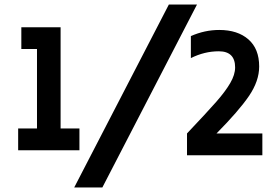

<svg xmlns="http://www.w3.org/2000/svg" viewBox="-20 -793 1190 846"><path d="M60 0ZM330 -227V-131H60V-227H143V-577H74V-673H247V-227ZM724 -773H848L431 33H307ZM804 -205Q892 -298 932.5 -344Q973 -390 994.5 -427Q1016 -464 1016 -496Q1016 -567 944 -567Q881 -567 821 -537V-634Q882 -661 946 -661Q1027 -661 1074.5 -619.5Q1122 -578 1122 -500Q1122 -436 1077 -370Q1032 -304 934 -205H1136V-109H804Z"/></svg>

Font: Biryani ExtraBold
Style: Regular
Weight: 800
Designer: Dan Reynolds and Mathieu Reguer
Foundry: Dan Reynolds and Mathieu Reguer
Version: Version 1.004; ttfautohint (v1.1) -l 5 -r 5 -G 72 -x 0 -D la